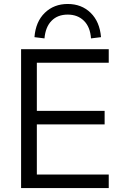

<svg xmlns="http://www.w3.org/2000/svg" viewBox="-20 -955 623 975"><path d="M87.1 0V-705H532.2V-636.4H167.1V-392H511.3V-323.4H167.1V-68.6H532.2V0ZM205.9 -760 155 -766.3Q161.1 -844.8 207.4 -889.8Q253.7 -934.8 323.8 -934.8Q394.3 -934.8 440.4 -889.8Q486.4 -844.8 493 -766.3L442.1 -760Q438.1 -818 406.3 -849.4Q374.4 -880.9 323.8 -880.9Q272.6 -880.9 241.8 -849.4Q210.9 -818 205.9 -760Z"/></svg>

Font: Nunito Sans 12pt ExtraLight
Style: Regular
Weight: 200
Designer: Vernon Adams
Foundry: Vernon Adams
Version: Version 3.101;gftools[0.9.27]